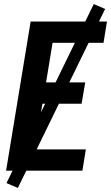

<svg xmlns="http://www.w3.org/2000/svg" viewBox="-20 -841 547 946"><path d="M10 0 131 -735H507L490 -630H239L207 -435H400L382 -330H189L152 -105H403L386 0ZM68 85 12 61 442 -821 498 -797Z"/></svg>

Font: Iosevka Extrabold
Style: Italic
Weight: 800
Italic angle: -9°
Monospace: yes
Designer: Belleve Invis
Foundry: Belleve Invis
Version: Version 32.5.0; ttfautohint (v1.8.4)